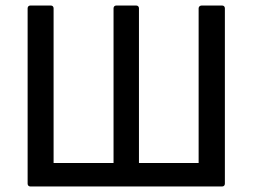

<svg xmlns="http://www.w3.org/2000/svg" viewBox="-20 -675 914 695"><path d="M90 0H784C790 0 794 -4 794 -10V-645C794 -651 790 -655 784 -655H710C704 -655 699 -651 699 -645V-85H483V-645C483 -651 479 -655 473 -655H401C395 -655 391 -651 391 -645V-85H174V-645C174 -651 170 -655 164 -655H90C84 -655 80 -651 80 -645V-10C80 -4 84 0 90 0Z"/></svg>

Font: Sofia Sans Cond SemiBold
Style: Regular
Weight: 600
Width: 3
Designer: Botio Nikoltchev, Ani Petrova
Foundry: lettersoup
Version: Version 4.100